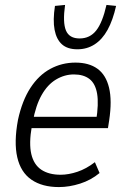

<svg xmlns="http://www.w3.org/2000/svg" viewBox="-20 -751 509 779"><path d="M219 8Q151 8 107.5 -22Q64 -52 50 -113Q36 -174 53 -265Q70 -343 103.5 -394.5Q137 -446 184 -471.5Q231 -497 286 -497Q341 -497 375.5 -472Q410 -447 422.5 -395Q435 -343 423 -263L418 -231H93L101 -277H388L370 -261Q381 -330 374 -371Q367 -412 343 -430.5Q319 -449 280 -449Q242 -449 207.5 -428.5Q173 -408 149 -365.5Q125 -323 113 -257L109 -238Q97 -169 107 -126Q117 -83 147.5 -62.5Q178 -42 226 -42Q258 -42 294 -54Q330 -66 365 -93L384 -49Q349 -20 305 -6Q261 8 219 8ZM294 -551Q254 -551 231.5 -571Q209 -591 201.5 -630Q194 -669 203 -727L244 -731Q234 -660 247.5 -627.5Q261 -595 303 -595Q345 -595 370.5 -627.5Q396 -660 412 -731L451 -727Q438 -669 416.5 -630Q395 -591 364 -571Q333 -551 294 -551Z"/></svg>

Font: Nunito Sans 10pt Condensed Light
Style: Italic
Weight: 300
Width: 3
Italic angle: -9°
Designer: Vernon Adams
Foundry: Vernon Adams
Version: Version 3.101;gftools[0.9.27]